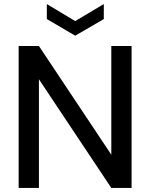

<svg xmlns="http://www.w3.org/2000/svg" viewBox="-20 -927 741 947"><path d="M72 0V-700H172L529 -164V-700H629V0H529L172 -536V0ZM351 -751 211 -833V-907L351 -823L492 -907V-833Z"/></svg>

Font: DM Sans 20pt Medium
Style: Regular
Weight: 500
Version: Version 4.004;gftools[0.9.30]